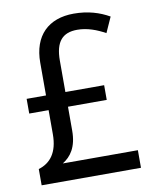

<svg xmlns="http://www.w3.org/2000/svg" viewBox="-82 -786 684 849"><g transform="rotate(-10 260.0 -361.5)"><path d="M307 -723C193 -723 124 -656 124 -535V-388H37V-322H124V-214C124 -131 89 -89 36 -73V0H482V-79H145C182 -102 211 -140 211 -215V-322H385V-388H211V-529C211 -614 244 -650 310 -650C355 -650 397 -634 435 -613L466 -682C422 -707 371 -723 307 -723Z"/></g></svg>

Font: Noto Sans Khmer UI SemiCondensed
Style: Regular
Weight: 400
Width: 4
Designer: Danh Hong and the Monotype Design Team
Foundry: Monotype Imaging Inc.
Version: Version 2.002